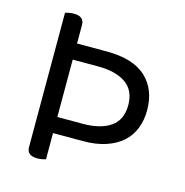

<svg xmlns="http://www.w3.org/2000/svg" viewBox="-95 -701 764 795"><g transform="rotate(15 287.5 -304.0)"><path d="M89 -607Q94 -609 104.5 -611Q115 -613 126 -613Q170 -613 170 -577V-497H298Q411 -497 466.5 -445.5Q522 -394 522 -305Q522 -262 508 -226.5Q494 -191 466 -166Q438 -141 396 -127Q354 -113 298 -113H170V-1Q165 1 155 3Q145 5 134 5Q89 5 89 -31ZM170 -182H279Q355 -182 398 -212Q441 -242 441 -305Q441 -368 398 -398Q355 -428 279 -428H170Z"/></g></svg>

Font: Baloo Bhai 2
Style: Regular
Weight: 400
Designer: Supriya Tembe, Noopur Datye and Ek Type
Foundry: Ek Type
Version: Version 1.640;PS 1.000;hotconv 16.6.51;makeotf.lib2.5.65220;